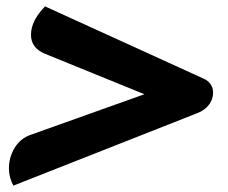

<svg xmlns="http://www.w3.org/2000/svg" viewBox="-20 -592 715 601"><path d="M8 -65Q8 -100 26 -129.5Q44 -159 76 -170L432 -297L120 -424Q77 -442 77 -483Q77 -527 121 -572L617 -346Q631 -340 639 -328.5Q647 -317 647 -302Q647 -281 634 -264Q621 -247 598 -238L22 -11Q8 -36 8 -65Z"/></svg>

Font: K2D ExtraBold
Style: Italic
Weight: 800
Italic angle: -10°
Designer: Katatrad Aksorn Co.,Ltd.
Foundry: Cadson Demak Co.,Ltd.
Version: Version 1.000; ttfautohint (v1.6)